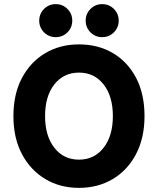

<svg xmlns="http://www.w3.org/2000/svg" viewBox="-20 -900 765 930"><path d="M362.5 10Q270.8 10 199.2 -32.9Q127.5 -75.8 86.2 -153.8Q45 -231.7 45 -337.5Q45 -444.2 86.2 -522.1Q127.5 -600 199.2 -642.5Q270.8 -685 362.5 -685Q455 -685 526.7 -642.9Q598.3 -600.8 639.2 -522.9Q680 -445 680 -337.5Q680 -231.7 638.8 -153.3Q597.5 -75 525.8 -32.5Q454.2 10 362.5 10ZM362.5 -126.7Q436.7 -126.7 481.7 -184.2Q526.7 -241.7 526.7 -337.5Q526.7 -434.2 481.7 -491.2Q436.7 -548.3 362.5 -548.3Q288.3 -548.3 243.3 -491.2Q198.3 -434.2 198.3 -337.5Q198.3 -241.7 243.3 -184.2Q288.3 -126.7 362.5 -126.7ZM475 -720Q441.7 -720 418.3 -743.3Q395 -766.7 395 -800Q395 -833.3 418.3 -856.7Q441.7 -880 475 -880Q508.3 -880 531.7 -856.7Q555 -833.3 555 -800Q555 -766.7 531.7 -743.3Q508.3 -720 475 -720ZM250 -720Q216.7 -720 193.3 -743.3Q170 -766.7 170 -800Q170 -833.3 193.3 -856.7Q216.7 -880 250 -880Q283.3 -880 306.7 -856.7Q330 -833.3 330 -800Q330 -766.7 306.7 -743.3Q283.3 -720 250 -720Z"/></svg>

Font: Funnel Sans ExtraBold
Style: Regular
Weight: 800
Version: Version 1.000; Beta; Release 5; Build 24; ttfautohint (v1.8.